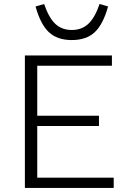

<svg xmlns="http://www.w3.org/2000/svg" viewBox="-20 -929 654 949"><path d="M472.2 -909.2 514.2 -897Q489.7 -808.6 448.2 -769.8Q406.7 -731 335 -731Q263.2 -731 221.7 -769.8Q180.2 -808.6 155.8 -897L198.2 -909.2Q221.2 -841.3 253.4 -811Q285.6 -780.8 335 -780.8Q384.3 -780.8 416.7 -811.3Q449.2 -841.8 472.2 -909.2ZM103 -654.8H533.2V-604H164.1V-356.9H469.2V-306.2H164.1V-50.8H542V0H103Z"/></svg>

Font: IntelOne Mono Light
Style: Regular
Weight: 300
Designer: Fred Shallcrass
Foundry: Frere-Jones Type LLC
Version: Version 1.200;hotconv 1.1.0;makeotfexe 2.6.0;FJTRelease1.2